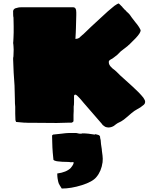

<svg xmlns="http://www.w3.org/2000/svg" viewBox="-20 -715 894 1110"><path d="M574 8Q568 1 568 0L463 -121Q460 -124 453 -133Q446 -142 440 -148L425 -163Q418 -168 416 -168Q412 -168 410 -165.5Q408 -163 408 -160V-146V-124Q408 -108 406 -99V-73Q405 -64 405 -51V-38V-23V-19Q405 -9 398 -8Q393 -4 383 -6Q331 -4 308 -4L180 -5H163H143Q130 -5 125 -6H118L73 -10L70 -18Q69 -18 69 -29Q69 -46 68 -58V-98Q66 -113 66 -143L64 -220Q63 -245 59 -295L58 -320Q56 -354 56 -370V-380Q58 -386 58 -398Q59 -411 59 -428L58 -448Q58 -455 57 -459.5Q56 -464 56 -466Q56 -468 57 -478Q58 -488 58 -498Q59 -510 59 -528V-543V-563Q58 -580 58 -613Q56 -620 56 -633V-643Q53 -666 80 -670Q88 -673 103 -673H125H236H318H371H403Q417 -673 420 -656Q421 -653 421 -643V-628Q421 -603 419 -553L418 -526Q416 -500 416 -490Q428 -490 438 -496Q445 -503 445 -503Q447 -504 449.5 -506.5Q452 -509 454 -511Q458 -513 473 -528Q498 -553 555 -605Q610 -657 641 -681Q660 -694 665 -695Q667 -695 672 -690Q677 -685 679 -683Q679 -683 688 -674Q690 -669 693 -668L699 -661Q708 -654 711 -649L723 -638Q726 -635 728 -632.5Q730 -630 731 -629Q737 -619 763 -586Q783 -563 793 -541V-539Q793 -525 765 -495L743 -473Q731 -462 726 -456Q725 -456 723 -454Q721 -452 718 -449L678 -418Q678 -418 658 -398L640 -384Q638 -383 632.5 -378.5Q627 -374 623 -373Q620 -371 616 -368.5Q612 -366 611 -364Q609 -363 609 -355Q609 -339 625 -325Q632 -317 639 -313L653 -301Q674 -280 674 -280Q694 -263 746 -215Q786 -179 809 -150Q819 -135 819 -128Q819 -122 817.5 -118Q816 -114 811 -109Q791 -92 774 -84Q757 -75 741 -61.5Q725 -48 710 -35Q697 -23 680 -13L660 -3Q660 -3 651 3Q642 9 638 13Q623 22 607 22Q598 22 588 18ZM316 333Q312 314 311.5 303.5Q311 293 311 288Q364 281 389 256Q400 243 404 233Q406 227 406 226Q406 223 403.5 222.5Q401 222 397 222.5Q393 223 389 223Q382 221 366 221Q339 221 316 218Q309 218 297 214Q294 213 292 211.5Q290 210 289 209Q284 162 283 138Q283 117 282 107Q282 77 281 68L287 63L334 58Q364 54 377 54H421L431 56Q434 58 451 58Q452 56 457 56Q474 56 492 58Q516 61 527 63Q528 63 529 62Q530 61 531 61H533Q537 62 544.5 64Q552 66 554 68Q558 72 558.5 75Q559 78 559 83Q559 84 560 86.5Q561 89 562 95Q562 100 564 118Q565 128 567 138Q569 148 569 156Q574 189 574 203Q574 216 573 223Q566 275 537 309Q515 336 453 355.5Q391 375 337 375Q333 368 325.5 356.5Q318 345 316 333Z"/></svg>

Font: Sigmar One
Style: Regular
Weight: 400
Designer: Vernon Adams
Foundry: Vernon Adams
Version: Version 2.000